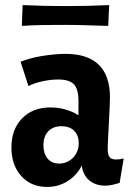

<svg xmlns="http://www.w3.org/2000/svg" viewBox="-20 -724 522 756"><path d="M165 12Q102 12 63.5 -31Q25 -74 25 -143Q25 -215 67 -258Q109 -301 179 -301Q208 -301 237 -293Q266 -285 289 -270V-326Q289 -373 271 -392Q253 -411 209 -411Q179 -411 145.5 -403.5Q112 -396 92 -385L61 -481Q76 -487 97 -493Q118 -499 142 -503Q166 -507 191 -509.5Q216 -512 237 -512Q413 -512 413 -340Q413 -325 411.5 -296Q410 -267 408.5 -235.5Q407 -204 405.5 -177Q404 -150 404 -139Q404 -116 411 -106Q418 -96 437 -96Q450 -96 467 -100L451 -4Q435 1 421.5 4Q408 7 394 7Q357 7 332 -13.5Q307 -34 302 -72Q282 -33 246 -10.5Q210 12 165 12ZM213 -80Q245 -80 267.5 -103Q290 -126 290 -161Q290 -191 272 -209Q254 -227 222 -227Q189 -227 170 -207Q151 -187 151 -152Q151 -119 167.5 -99.5Q184 -80 213 -80ZM406 -622Q358 -623 320.5 -624.5Q283 -626 236 -626Q189 -626 151 -625.5Q113 -625 66 -622L69 -704Q116 -702 153.5 -701Q191 -700 239 -700Q286 -700 324 -701Q362 -702 410 -704Z"/></svg>

Font: CantoraOne
Style: Regular
Weight: 400
Designer: Pablo Impallari, Rodrigo Fuenzalida
Foundry: Pablo Impallari
Version: Version 1.001; ttfautohint (v0.8) -G 200 -r 50